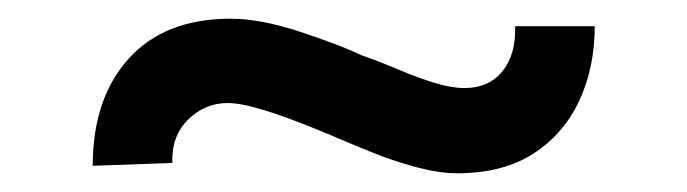

<svg xmlns="http://www.w3.org/2000/svg" viewBox="-20 -439 734 205"><path d="M468 -254Q449 -254 424.5 -260.5Q400 -267 375.5 -277Q351 -287 330 -296Q311 -304 291 -311.5Q271 -319 253 -324Q235 -329 223 -329Q199 -329 181 -311.5Q163 -294 164 -265L79 -262Q79 -334 117.5 -376.5Q156 -419 226 -419Q243 -419 261 -415.5Q279 -412 297.5 -406Q316 -400 333.5 -393.5Q351 -387 366 -380Q386 -373 406 -364.5Q426 -356 444 -350.5Q462 -345 476 -345Q502 -345 516.5 -363Q531 -381 530 -411H615Q615 -367 598.5 -331.5Q582 -296 549.5 -275Q517 -254 468 -254Z"/></svg>

Font: Lexend Giga
Style: Regular
Weight: 400
Designer: Bonnie Shaver-Troup, Thomas Jockin
Foundry: Lexend
Version: Version 1.007